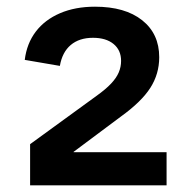

<svg xmlns="http://www.w3.org/2000/svg" viewBox="-20 -884 571 574"><path d="M70 -330V-453L268 -597Q296 -617 312 -634Q328 -651 335 -667.5Q342 -684 342 -702Q342 -734 319.5 -752.5Q297 -771 258 -771Q217 -771 191.5 -749.5Q166 -728 159 -687L54 -705Q60 -754 87 -789.5Q114 -825 159.5 -844.5Q205 -864 264 -864Q354 -864 405 -823.5Q456 -783 456 -713Q456 -663 429.5 -621.5Q403 -580 342 -536L200 -430V-429H478V-330Z"/></svg>

Font: TikTok Sans 24pt SemiBold
Style: Regular
Weight: 600
Version: Version 4.000